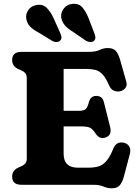

<svg xmlns="http://www.w3.org/2000/svg" viewBox="-20 -973 730 1011"><path d="M44 -657Q44 -700 93 -700H450Q484 -700 504.5 -710Q525 -720 548 -720Q576 -720 589.5 -705.2Q603 -690.5 612.5 -658L645.5 -541Q650.5 -522.5 639.8 -509Q629 -495.5 610 -492Q594.5 -489.5 579.2 -495.8Q564 -502 554 -524Q537 -563.5 519.5 -581.8Q502 -600 481.5 -605Q461 -610 434 -610H315V-389.5H395Q424 -389.5 433.2 -400.8Q442.5 -412 448.5 -436.5Q457.5 -467.5 486.5 -468Q519.5 -468.5 527.5 -433.5L560 -304Q571 -260 534.5 -248.5Q505 -238.5 484 -269Q469 -292 455.2 -299.8Q441.5 -307.5 405.5 -307.5H315V-164Q315 -90 390.5 -90H443.5Q476 -90 499 -97Q522 -104 540.5 -125.5Q559 -147 576.5 -190Q592 -229.5 632 -221.5Q652 -217 661 -201Q670 -185 663.5 -161.5L632.5 -44Q623.5 -11.5 609.8 3.5Q596 18.5 568 18.5Q545.5 18.5 525 9.2Q504.5 0 470.5 0H93Q44 0 44 -43Q44 -74.5 74 -89.5L92 -97.5Q105 -103 113 -112Q121 -121 121 -140.5V-559.5Q121 -579 113 -588Q105 -597 92 -602.5L74 -610.5Q44 -625.5 44 -657ZM447.5 -874.5 476.5 -799Q481.5 -786.5 482.2 -776.2Q483 -766 474.5 -758Q466.5 -751 454.8 -751.8Q443 -752.5 432.5 -758.5L365 -805Q334.5 -823.5 320.2 -841.2Q306 -859 302 -882.5Q300 -907.5 316 -928.2Q332 -949 360.5 -952.5Q394.5 -956 413.8 -933.8Q433 -911.5 447.5 -874.5ZM263.5 -874.5 296.5 -800.5Q302 -788.5 303.5 -778.2Q305 -768 297 -759.5Q289.5 -752 277.8 -751.8Q266 -751.5 255.5 -757.5L186 -800Q154.5 -816.5 138.8 -832.8Q123 -849 118.5 -873Q114 -898 128.8 -919.8Q143.5 -941.5 172 -946.5Q205.5 -952.5 226.2 -931.5Q247 -910.5 263.5 -874.5Z"/></svg>

Font: Fraunces 9pt SuperSoft
Style: Bold
Weight: 700
Version: Version 1.000;[b76b70a41]